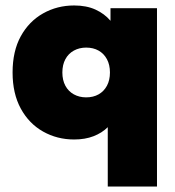

<svg xmlns="http://www.w3.org/2000/svg" viewBox="-20 -500 640 702"><path d="M374 182V-35Q353 -14 322 -2Q291 10 251 10Q189 10 137.5 -19Q86 -48 56 -103Q26 -158 26 -235Q26 -313 56 -367.5Q86 -422 137.5 -451Q189 -480 251 -480Q296 -480 329 -465Q362 -450 384 -424V-470H554V182ZM295 -144Q321 -144 340.5 -155Q360 -166 371 -186.5Q382 -207 382 -235Q382 -263 371 -283.5Q360 -304 340.5 -315Q321 -326 295 -326Q270 -326 250 -315Q230 -304 219 -283.5Q208 -263 208 -235Q208 -207 219 -186.5Q230 -166 250 -155Q270 -144 295 -144Z"/></svg>

Font: Gantari Black
Style: Regular
Weight: 900
Version: Version 1.000